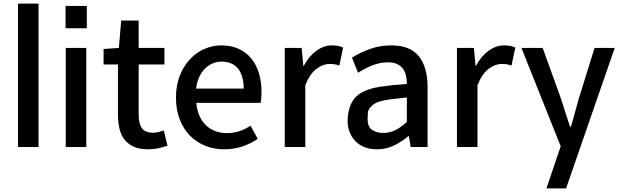

<svg xmlns="http://www.w3.org/2000/svg" viewBox="-20 -816 3446 1066"><path d="M80 -796V0H194V-796Z M462 -783H344V-659H462ZM345 0H459V-550H345Z M802 13Q832 13 859.5 7Q887 1 910 -7L889 -92Q877 -87 860.5 -83Q844 -79 830 -79Q787 -79 768.5 -103.5Q750 -128 750 -179V-458H893V-550H750V-702H653L640 -550L555 -544V-458H635V-180Q635 -137 643.5 -101Q652 -65 672 -40Q692 -15 724 -1Q756 13 802 13Z M1225 13Q1279 13 1326 -3Q1373 -19 1411 -45L1371 -118Q1341 -98 1309 -87.5Q1277 -77 1240 -77Q1168 -77 1122.5 -121.5Q1077 -166 1070 -245H1427Q1429 -256 1430.5 -270.5Q1432 -285 1432 -303Q1432 -362 1417.5 -410Q1403 -458 1374.5 -492Q1346 -526 1304.5 -545Q1263 -564 1208 -564Q1160 -564 1114.5 -544Q1069 -524 1034 -486.5Q999 -449 978 -395.5Q957 -342 957 -274Q957 -206 978 -152.5Q999 -99 1035 -62.5Q1071 -26 1120 -6.5Q1169 13 1225 13ZM1333 -324H1069Q1073 -360 1086 -388Q1099 -416 1118 -435Q1137 -454 1161 -464Q1185 -474 1210 -474Q1270 -474 1301.5 -435Q1333 -396 1333 -324Z M1561 -550V0H1675V-343Q1701 -408 1738 -434.5Q1775 -461 1809 -461Q1826 -461 1838 -459Q1850 -457 1864 -452L1885 -552Q1872 -558 1857.5 -561Q1843 -564 1823 -564Q1778 -564 1737 -534.5Q1696 -505 1667 -451H1664L1655 -550Z M2072 13Q2123 13 2166 -7.5Q2209 -28 2247 -60H2250L2260 0H2354V-331Q2354 -443 2305.5 -503.5Q2257 -564 2154 -564Q2088 -564 2032.5 -543.5Q1977 -523 1934 -496L1968 -412Q2003 -435 2046 -452.5Q2089 -470 2134 -470Q2164 -470 2184.5 -460.5Q2205 -451 2217 -434.5Q2229 -418 2234 -396Q2239 -374 2239 -350Q2154 -344 2091.5 -334.5Q2029 -325 1987 -302Q1944 -276 1927 -234Q1910 -192 1910 -146Q1910 -110 1922 -80.5Q1934 -51 1955.5 -30Q1977 -9 2006.5 2Q2036 13 2072 13ZM2107 -78Q2070 -78 2045.5 -95Q2021 -112 2021 -154Q2021 -171 2022.5 -190.5Q2024 -210 2046 -230Q2059 -242 2076 -248.5Q2093 -255 2116 -259.5Q2139 -264 2169 -267Q2199 -270 2239 -275V-139Q2205 -108 2174 -93Q2143 -78 2107 -78Z M2517 -550V0H2631V-343Q2657 -408 2694 -434.5Q2731 -461 2765 -461Q2782 -461 2794 -459Q2806 -457 2820 -452L2841 -552Q2828 -558 2813.5 -561Q2799 -564 2779 -564Q2734 -564 2693 -534.5Q2652 -505 2623 -451H2620L2611 -550Z M3123 230 3393 -550H3281L3193 -267L3150 -112H3145Q3132 -150 3119.5 -190Q3107 -230 3095 -267L2993 -550H2875L3093 -4L3014 230Z"/></svg>

Font: Alpha Sans Medium
Style: Regular
Weight: 500
Designer: [Spoqa Han Sans Neo] Dong-huui Kim  Younghwa Kang  Yujin Lee  [Noto Sans] Ryoko NISHIZUKA  (kana & ideographs); Paul D. 
Foundry: Spoqa (http://www.spoqa-han-sans.com)
Version: Version 1.100;hotconv 1.0.109;makeotfexe 2.5.65596